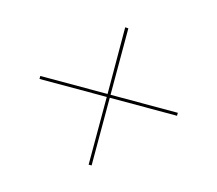

<svg xmlns="http://www.w3.org/2000/svg" viewBox="-73 -537 696 616"><g transform="rotate(-30 275.0 -228.5)"><path d="M434 -64 276 -222 117 -63 110 -70 269 -229 111 -387 118 -394 276 -236 432 -393 439 -385 283 -229 441 -71Z"/></g></svg>

Font: Ysabeau Infant Hairline
Style: Regular
Weight: 100
Designer: Christian Thalmann (Catharsis Fonts)
Version: Version 0.003